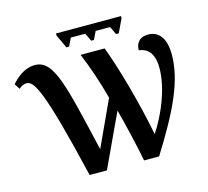

<svg xmlns="http://www.w3.org/2000/svg" viewBox="-121 -1017 1253 1158"><g transform="rotate(-15 505.5 -438.5)"><path d="M363 -780H380L404 -830H494L518 -780H535L559 -830H649L673 -780H690L730 -864V-877H324V-864ZM299 0H407L562 -332C586 -244 626 -73 639 0H733C882 -238 966 -409 966 -574C966 -676 925 -727 858 -727C801 -727 780 -691 780 -650C829 -644 873 -613 873 -514C873 -388 809 -237 742 -137C702 -345 632 -589 584 -714H434C471 -624 505 -526 533 -420L401 -134C303 -553 270 -726 151 -726C81 -726 32 -677 4 -646L26 -611C37 -622 52 -633 75 -633C121 -633 168 -557 299 0Z"/></g></svg>

Font: Noto Serif Semi
Style: Regular
Weight: 600
Designer: Monotype Design Team
Foundry: Monotype Imaging Inc.
Version: Version 1.002